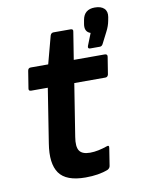

<svg xmlns="http://www.w3.org/2000/svg" viewBox="-81 -753 602 821"><g transform="rotate(-10 219.5 -342.5)"><path d="M224 12Q140 12 110 -30.5Q80 -73 94 -159L131 -394H59Q47 -394 49 -405L61 -480Q63 -492 74 -492H150L182 -612Q186 -623 196 -623H270Q283 -623 280 -611L261 -492H395Q408 -492 406 -480L394 -405Q391 -394 381 -394H246L210 -167Q203 -125 215 -107Q227 -89 261 -89Q279 -89 298 -93Q317 -97 334 -103Q348 -109 345 -94L333 -18Q331 -9 322 -4Q282 12 224 12ZM339 -528Q327 -528 331 -540L352 -593Q325 -602 331 -636L334 -653Q342 -697 388 -697Q415 -697 428.5 -684Q442 -671 438 -647L435 -631Q431 -609 419 -586L395 -539Q390 -528 381 -528Z"/></g></svg>

Font: Sofia Sans
Style: Bold Italic
Weight: 700
Italic angle: -9°
Designer: Botio Nikoltchev, Ani Petrova
Foundry: lettersoup
Version: Version 4.101; ttfautohint (v1.8.4.7-5d5b)